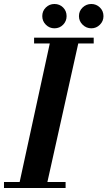

<svg xmlns="http://www.w3.org/2000/svg" viewBox="-27 -943 539 963"><path d="M65 0 229 -754H372L204 0ZM-7 0V-30H302V0ZM144 -725V-754H443V-725ZM431 -801Q406 -801 387.5 -819Q369 -837 369 -862Q369 -888 387.5 -905.5Q406 -923 431 -923Q456 -923 474 -905.5Q492 -888 492 -862Q492 -837 474 -819Q456 -801 431 -801ZM246 -801Q221 -801 203 -819Q185 -837 185 -862Q185 -888 203 -905.5Q221 -923 246 -923Q272 -923 289.5 -905.5Q307 -888 307 -862Q307 -837 289.5 -819Q272 -801 246 -801Z"/></svg>

Font: Libre Bodoni SemiBold
Style: Italic
Weight: 600
Italic angle: -13°
Version: Version 2.003